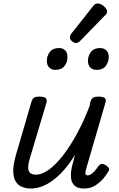

<svg xmlns="http://www.w3.org/2000/svg" viewBox="-20 -1072 685 1107"><path d="M158 15Q113 15 87 -6.5Q61 -28 57 -71.5Q53 -115 72 -179L161 -484Q167 -503 176.5 -509Q186 -515 205 -515Q235 -515 244 -506Q253 -497 247 -477L152 -159Q144 -134 142.5 -112Q141 -90 151 -77.5Q161 -65 188 -65Q223 -65 263 -94.5Q303 -124 344 -177Q385 -230 424.5 -302.5Q464 -375 497 -462L501 -484Q507 -503 517 -509Q527 -515 546 -515Q576 -515 585 -506Q594 -497 587 -477L478 -103Q473 -85 472.5 -76Q472 -67 476 -64Q480 -61 486 -61Q495 -61 505 -67.5Q515 -74 525.5 -85.5Q536 -97 548 -115Q557 -126 567.5 -126.5Q578 -127 591 -119Q604 -110 608 -101.5Q612 -93 605 -84Q595 -66 576 -43Q557 -20 529 -2.5Q501 15 466 15Q429 15 411.5 -0.5Q394 -16 390.5 -39.5Q387 -63 391 -90.5Q395 -118 403 -142L412 -180Q384 -132 352.5 -96Q321 -60 288.5 -35Q256 -10 223 2.5Q190 15 158 15ZM298 -669Q278 -669 264 -682.5Q250 -696 250 -721Q250 -749 267 -772Q284 -795 320 -795Q342 -795 355.5 -782Q369 -769 369 -743Q370 -715 352.5 -692Q335 -669 298 -669ZM537 -669Q515 -669 501 -682.5Q487 -696 487 -721Q487 -749 504 -772Q521 -795 557 -795Q579 -795 593 -782Q607 -769 607 -743Q607 -715 590 -692Q573 -669 537 -669ZM418 -824Q408 -824 395.5 -834Q383 -844 383 -855Q383 -861 385 -867Q387 -873 392 -879L514 -1033Q522 -1045 529 -1048.5Q536 -1052 544 -1052Q554 -1052 566.5 -1045Q579 -1038 588 -1027Q597 -1016 597 -1005Q597 -997 594 -992Q591 -987 584 -982L445 -839Q431 -824 418 -824Z"/></svg>

Font: Playwrite AU NSW
Style: Regular
Weight: 400
Designer: Veronika Burian, José Scaglione
Foundry: TypeTogether
Version: Version 1.002